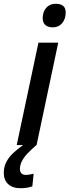

<svg xmlns="http://www.w3.org/2000/svg" viewBox="-78 -766 367 1014"><path d="M10.3 0 125 -540.5H229.5L115.2 0ZM200.7 -621.6Q176.3 -621.6 161.9 -633.5Q147.5 -645.5 147.5 -669.9Q147.5 -690.4 155.3 -707.8Q163.1 -725.1 178.7 -735.6Q194.3 -746.1 217.3 -746.1Q241.2 -746.1 255.1 -735.1Q269 -724.1 269 -699.7Q269 -666.5 250.5 -644Q231.9 -621.6 200.7 -621.6ZM29.8 228Q-11.7 228 -34.9 206.3Q-58.1 184.6 -58.1 147.5Q-58.1 116.7 -45.7 91.6Q-33.2 66.4 -10 43.9Q13.2 21.5 44.9 -0.5L114.3 0Q89.4 21.5 69.6 42Q49.8 62.5 38.6 83.3Q27.3 104 27.3 126.5Q27.3 141.6 35.4 149.7Q43.5 157.7 57.6 157.7Q67.9 157.7 78.4 155.8Q88.9 153.8 99.6 151.4L92.8 218.3Q78.6 223.1 63 225.6Q47.4 228 29.8 228Z"/></svg>

Font: Open Sans SemiCondensed SemiBold
Style: Italic
Weight: 600
Width: 4
Italic angle: -12°
Designer: Monotype Design Team
Foundry: Monotype Imaging Inc.
Version: Version 3.000